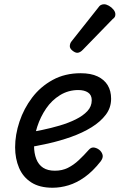

<svg xmlns="http://www.w3.org/2000/svg" viewBox="-20 -863 566 902"><path d="M227 19Q166 19 127 -6Q88 -31 69.5 -74.5Q51 -118 51 -171Q51 -230 71.5 -291.5Q92 -353 131 -404.5Q170 -456 227.5 -487.5Q285 -519 359 -519Q407 -519 438.5 -504Q470 -489 486 -462.5Q502 -436 502 -399Q502 -357 477 -324Q452 -291 410 -265Q368 -239 314.5 -220Q261 -201 205 -188.5Q149 -176 96 -168L103 -238Q137 -244 178 -252.5Q219 -261 260 -273Q301 -285 335.5 -302Q370 -319 390.5 -341Q411 -363 411 -392Q411 -417 393.5 -428.5Q376 -440 348 -440Q301 -440 262 -416Q223 -392 196.5 -353Q170 -314 155 -268Q140 -222 140 -178Q140 -143 150.5 -116Q161 -89 182.5 -75Q204 -61 238 -61Q272 -61 299 -74.5Q326 -88 350 -110.5Q374 -133 397 -159Q409 -173 424.5 -169.5Q440 -166 451 -155Q461 -144 462.5 -132Q464 -120 453 -105Q416 -58 378 -31Q340 -4 302 7.5Q264 19 227 19ZM343 -615Q333 -615 320.5 -625Q308 -635 308 -646Q308 -652 310 -658Q312 -664 317 -670L439 -824Q447 -836 454 -839.5Q461 -843 469 -843Q479 -843 491.5 -836Q504 -829 513 -818Q522 -807 522 -796Q522 -788 519 -783Q516 -778 509 -773L370 -630Q356 -615 343 -615Z"/></svg>

Font: Playwrite AU QLD
Style: Regular
Weight: 400
Designer: Veronika Burian, José Scaglione
Foundry: TypeTogether
Version: Version 1.002